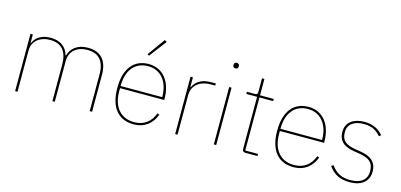

<svg xmlns="http://www.w3.org/2000/svg" viewBox="-67 -1187 3419 1636"><g transform="rotate(15 1642.0 -369.5)"><path d="M126 0V-362C126 -454 199 -499 280 -499C378 -499 434 -444 434 -322V0H455V-360C455 -453 527 -499 609 -499C709 -499 763 -444 763 -322V0H784V-325C784 -451 724 -518 611 -518C517 -518 464 -471 445 -406H441C421 -479 364 -518 282 -518C193 -518 147 -475 129 -430H126V-506H105V0Z M1244 -739 1225 -751 1114 -597 1129 -587ZM1151 12C1248 12 1314 -41 1344 -124L1326 -131C1295 -49 1236 -7 1151 -7C1031 -7 962 -93 962 -229V-256H1352V-266C1352 -421 1269 -518 1147 -518C1017 -518 939 -426 939 -253C939 -78 1019 12 1151 12ZM1147 -499C1256 -499 1329 -412 1329 -279V-275H962V-277C962 -413 1029 -499 1147 -499Z M1538 0V-349C1538 -442 1614 -487 1696 -487H1740V-506H1699C1606 -506 1564 -466 1541 -419H1538V-506H1517V0Z M1868 -673C1885 -673 1891 -683 1891 -694V-701C1891 -712 1885 -722 1868 -722C1851 -722 1845 -712 1845 -701V-694C1845 -683 1851 -673 1868 -673ZM1858 0H1879V-506H1858Z M2243 0V-19H2130V-487H2251V-506H2130V-650H2109V-531C2109 -513 2104 -506 2086 -506H2014V-487H2109V-29C2109 -9 2118 0 2138 0Z M2561 12C2658 12 2724 -41 2754 -124L2736 -131C2705 -49 2646 -7 2561 -7C2441 -7 2372 -93 2372 -229V-256H2762V-266C2762 -421 2679 -518 2557 -518C2427 -518 2349 -426 2349 -253C2349 -78 2429 12 2561 12ZM2557 -499C2666 -499 2739 -412 2739 -279V-275H2372V-277C2372 -413 2439 -499 2557 -499Z M3058 12C3161 12 3225 -38 3225 -125C3225 -214 3168 -251 3080 -265L3036 -272C2950 -286 2909 -315 2909 -390C2909 -461 2965 -499 3049 -499C3129 -499 3168 -466 3199 -431L3215 -445C3182 -482 3136 -518 3048 -518C2958 -518 2888 -474 2888 -389C2888 -301 2943 -266 3032 -252L3076 -245C3160 -232 3204 -200 3204 -124C3204 -49 3153 -7 3058 -7C2984 -7 2935 -30 2889 -93L2871 -81C2918 -15 2977 12 3058 12Z"/></g></svg>

Font: IBM Plex Arabic Thin
Style: Regular
Weight: 100
Designer: Mike Abbink, Paul van der Laan, Pieter van Rosmalen, Wael Morcos, Khajak Apelian
Foundry: Bold Monday
Version: Version 1.0